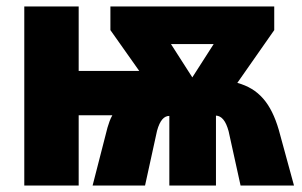

<svg xmlns="http://www.w3.org/2000/svg" viewBox="-20 -573 932 593"><path d="M827 -553H321V-480L410 -354H223V-553H55V0H223V-217H327C320 -205 316 -192 312 -179L266 0H428L465 -169C474 -202 487 -215 503 -215V0H647V-216C664 -215 677 -201 686 -168L723 0H888L841 -172C817 -254 779 -299 713 -317L827 -480ZM640 -437 574 -334 508 -437Z"/></svg>

Font: Noto Sans Condensed Black
Style: Regular
Weight: 900
Width: 3
Designer: Monotype Design Team
Foundry: Monotype Imaging Inc.
Version: Version 2.013